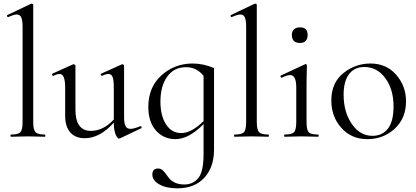

<svg xmlns="http://www.w3.org/2000/svg" viewBox="-20 -745 2269 1046"><path d="M40 0Q37 0 37 -6Q37 -12 40 -12Q79 -12 91 -25Q103 -38 103 -81V-598Q103 -634 96 -650Q89 -666 71 -666Q56 -666 25 -652Q23 -651 20.5 -653.5Q18 -656 18 -659Q18 -662 20 -663L148 -724Q150 -725 152 -725Q161 -725 161 -717V-81Q161 -39 173 -25.5Q185 -12 224 -12Q227 -12 227 -6Q227 0 224 0Q214 0 183 -1Q152 -2 132 -2Q113 -2 82 -1Q51 0 40 0Z M744 -57Q749 -59 751 -53.5Q753 -48 749 -46L633 9Q630 10 628 10Q623 10 616.5 1Q610 -8 605 -28Q600 -48 600 -73V-77Q524 8 442 8Q391 8 363 -23.5Q335 -55 335 -114V-268Q335 -342 305 -342Q291 -342 271 -332Q268 -331 266 -333.5Q264 -336 264 -339.5Q264 -343 266 -344L377 -394L381 -395Q384 -395 387.5 -392.5Q391 -390 391 -387V-148Q391 -32 475 -32Q543 -32 600 -94V-268Q600 -308 593.5 -325Q587 -342 571 -342Q557 -342 536 -332Q534 -331 531.5 -334Q529 -337 529 -340Q529 -343 532 -344L643 -394Q645 -395 647 -395Q649 -395 652.5 -392.5Q656 -390 656 -387V-107Q656 -73 664 -58Q672 -43 691 -43Q708 -43 744 -57Z M1030 -399Q1088 -399 1146 -374V70Q1146 166 1093 223.5Q1040 281 946 281Q886 281 848 259.5Q810 238 810 206Q810 173 841 173Q855 173 865.5 182Q876 191 884.5 203.5Q893 216 904 229Q915 242 935.5 251Q956 260 984 260Q1032 260 1060.5 225Q1089 190 1089 94V-69Q1009 13 935 13Q872 13 830 -33.5Q788 -80 788 -162Q788 -270 859.5 -334.5Q931 -399 1030 -399ZM968 -20Q1022 -20 1089 -85V-332Q1051 -379 994 -379Q928 -379 891 -327.5Q854 -276 854 -191Q854 -115 884.5 -67.5Q915 -20 968 -20Z M1258 0Q1255 0 1255 -6Q1255 -12 1258 -12Q1297 -12 1309 -25Q1321 -38 1321 -81V-598Q1321 -634 1314 -650Q1307 -666 1289 -666Q1274 -666 1243 -652Q1241 -651 1238.5 -653.5Q1236 -656 1236 -659Q1236 -662 1238 -663L1366 -724Q1368 -725 1370 -725Q1379 -725 1379 -717V-81Q1379 -39 1391 -25.5Q1403 -12 1442 -12Q1445 -12 1445 -6Q1445 0 1442 0Q1432 0 1401 -1Q1370 -2 1350 -2Q1331 -2 1300 -1Q1269 0 1258 0Z M1614 -511Q1570 -511 1570 -555Q1570 -574 1581.5 -585Q1593 -596 1614 -596Q1656 -596 1656 -555Q1656 -511 1614 -511ZM1530 0Q1528 0 1528 -6Q1528 -12 1530 -12Q1570 -12 1582 -25Q1594 -38 1594 -81V-268Q1594 -336 1561 -336Q1543 -336 1516 -322Q1513 -321 1510.5 -323.5Q1508 -326 1508 -329Q1508 -332 1511 -334L1640 -394Q1642 -396 1644 -396Q1652 -396 1652 -387Q1652 -383 1651.5 -366.5Q1651 -350 1650.5 -323.5Q1650 -297 1650 -269V-81Q1650 -38 1661.5 -25Q1673 -12 1713 -12Q1716 -12 1716 -6Q1716 0 1713 0Q1702 0 1671.5 -1Q1641 -2 1622 -2Q1603 -2 1572 -1Q1541 0 1530 0Z M1981 13Q1894 13 1839.5 -48.5Q1785 -110 1785 -198Q1785 -294 1850.5 -346.5Q1916 -399 1998 -399Q2085 -399 2138.5 -337.5Q2192 -276 2192 -193Q2192 -101 2130.5 -44Q2069 13 1981 13ZM2009 -5Q2063 -5 2093.5 -44.5Q2124 -84 2124 -165Q2124 -259 2079 -319.5Q2034 -380 1965 -380Q1911 -380 1881.5 -341Q1852 -302 1852 -229Q1852 -135 1896.5 -70Q1941 -5 2009 -5Z"/></svg>

Font: Cormorant Infant
Style: Regular
Weight: 400
Designer: Christian Thalmann (Catharsis Fonts)
Version: Version 1.000;PS 002.000;hotconv 1.0.88;makeotf.lib2.5.64775